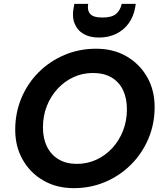

<svg xmlns="http://www.w3.org/2000/svg" viewBox="-20 -965 846 997"><path d="M363 12Q274 12 205.5 -27.5Q137 -67 98 -135.5Q59 -204 59 -291Q59 -379 91 -455.5Q123 -532 180.5 -589.5Q238 -647 314.5 -679.5Q391 -712 479 -712Q569 -712 637 -672.5Q705 -633 744 -565Q783 -497 783 -409Q783 -321 750.5 -244.5Q718 -168 660.5 -110.5Q603 -53 527 -20.5Q451 12 363 12ZM379 -114Q433 -114 480 -135.5Q527 -157 563 -196Q599 -235 619 -286.5Q639 -338 639 -397Q639 -455 619 -497Q599 -539 559.5 -562.5Q520 -586 462 -586Q409 -586 362 -564.5Q315 -543 279 -504Q243 -465 223 -414Q203 -363 203 -303Q203 -246 224 -203.5Q245 -161 284.5 -137.5Q324 -114 379 -114ZM494 -770Q446 -770 413.5 -789Q381 -808 367 -844Q353 -880 363 -928L366 -945H438Q432 -912 448 -893Q464 -874 512 -874Q561 -874 583 -893Q605 -912 612 -945H685L682 -927Q674 -879 648 -843.5Q622 -808 582.5 -789Q543 -770 494 -770Z"/></svg>

Font: DM Sans 24pt ExtraBold
Style: Italic
Weight: 800
Italic angle: -10°
Designer: Colophon Foundry, Jonny Pinhorn
Foundry: Colophon Foundry
Version: Version 4.004;gftools[0.9.30]